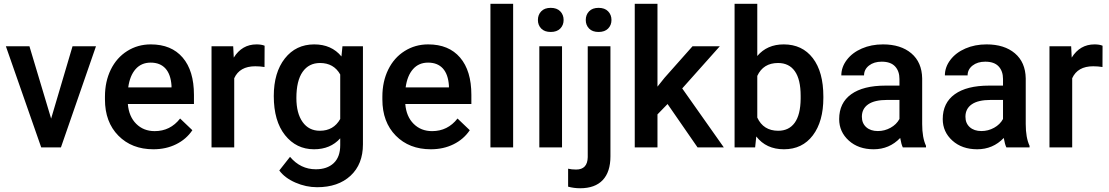

<svg xmlns="http://www.w3.org/2000/svg" viewBox="-20 -770 5793 1003"><path d="M247.1 -150.4 358.9 -528.3H481.4L298.3 0H195.3L10.7 -528.3H133.8Z M781.2 9.8Q668.5 9.8 598.4 -61.3Q528.3 -132.3 528.3 -250.5V-265.1Q528.3 -344.2 558.8 -406.5Q589.4 -468.8 644.5 -503.4Q699.7 -538.1 767.6 -538.1Q875.5 -538.1 934.3 -469.2Q993.2 -400.4 993.2 -274.4V-226.6H647.9Q653.3 -161.1 691.7 -123Q730 -85 788.1 -85Q869.6 -85 920.9 -150.9L984.9 -89.8Q953.1 -42.5 900.1 -16.4Q847.2 9.8 781.2 9.8ZM767.1 -442.9Q718.3 -442.9 688.2 -408.7Q658.2 -374.5 649.9 -313.5H876V-322.3Q872.1 -381.8 844.2 -412.4Q816.4 -442.9 767.1 -442.9Z M1361.8 -419.9Q1338.4 -423.8 1313.5 -423.8Q1231.9 -423.8 1203.6 -361.3V0H1085V-528.3H1198.2L1201.2 -469.2Q1244.1 -538.1 1320.3 -538.1Q1345.7 -538.1 1362.3 -531.2Z M1410.2 -268.1Q1410.2 -391.1 1468 -464.6Q1525.9 -538.1 1621.6 -538.1Q1711.9 -538.1 1763.7 -475.1L1769 -528.3H1876V-16.1Q1876 87.9 1811.3 147.9Q1746.6 208 1636.7 208Q1578.6 208 1523.2 183.8Q1467.8 159.7 1439 120.6L1495.1 49.3Q1549.8 114.3 1629.9 114.3Q1689 114.3 1723.1 82.3Q1757.3 50.3 1757.3 -11.7V-47.4Q1706.1 9.8 1620.6 9.8Q1527.8 9.8 1469 -64Q1410.2 -137.7 1410.2 -268.1ZM1528.3 -257.8Q1528.3 -178.2 1560.8 -132.6Q1593.3 -86.9 1650.9 -86.9Q1722.7 -86.9 1757.3 -148.4V-380.9Q1723.6 -440.9 1651.9 -440.9Q1593.3 -440.9 1560.8 -394.5Q1528.3 -348.1 1528.3 -257.8Z M2230.5 9.8Q2117.7 9.8 2047.6 -61.3Q1977.5 -132.3 1977.5 -250.5V-265.1Q1977.5 -344.2 2008.1 -406.5Q2038.6 -468.8 2093.8 -503.4Q2148.9 -538.1 2216.8 -538.1Q2324.7 -538.1 2383.5 -469.2Q2442.4 -400.4 2442.4 -274.4V-226.6H2097.2Q2102.5 -161.1 2140.9 -123Q2179.2 -85 2237.3 -85Q2318.8 -85 2370.1 -150.9L2434.1 -89.8Q2402.3 -42.5 2349.4 -16.4Q2296.4 9.8 2230.5 9.8ZM2216.3 -442.9Q2167.5 -442.9 2137.5 -408.7Q2107.4 -374.5 2099.1 -313.5H2325.2V-322.3Q2321.3 -381.8 2293.5 -412.4Q2265.6 -442.9 2216.3 -442.9Z M2660.6 0H2542V-750H2660.6Z M2916 0H2797.4V-528.3H2916ZM2790 -665.5Q2790 -692.9 2807.4 -710.9Q2824.7 -729 2856.9 -729Q2889.2 -729 2906.7 -710.9Q2924.3 -692.9 2924.3 -665.5Q2924.3 -638.7 2906.7 -620.8Q2889.2 -603 2856.9 -603Q2824.7 -603 2807.4 -620.8Q2790 -638.7 2790 -665.5Z M3168.9 -528.3V46.9Q3168.9 127.9 3128.7 170.7Q3088.4 213.4 3010.7 213.4Q2978 213.4 2947.8 205.1V111.3Q2966.3 115.7 2989.7 115.7Q3048.8 115.7 3050.3 51.3V-528.3ZM3040 -665.5Q3040 -692.9 3057.4 -710.9Q3074.7 -729 3106.9 -729Q3139.2 -729 3156.7 -710.9Q3174.3 -692.9 3174.3 -665.5Q3174.3 -638.7 3156.7 -620.8Q3139.2 -603 3106.9 -603Q3074.7 -603 3057.4 -620.8Q3040 -638.7 3040 -665.5Z M3467.3 -226.6 3414.6 -172.4V0H3295.9V-750H3414.6V-317.4L3451.7 -363.8L3597.7 -528.3H3740.2L3543.9 -308.1L3761.2 0H3624Z M4281.2 -258.8Q4281.2 -135.7 4226.3 -63Q4171.4 9.8 4075.2 9.8Q3982.4 9.8 3930.7 -57.1L3924.8 0H3817.4V-750H3936V-477.5Q3987.3 -538.1 4074.2 -538.1Q4170.9 -538.1 4226.1 -466.3Q4281.2 -394.5 4281.2 -265.6ZM4162.6 -269Q4162.6 -355 4132.3 -397.9Q4102.1 -440.9 4044.4 -440.9Q3967.3 -440.9 3936 -373.5V-155.8Q3967.8 -86.9 4045.4 -86.9Q4101.1 -86.9 4131.3 -128.4Q4161.6 -169.9 4162.6 -253.9Z M4696.3 0Q4688.5 -15.1 4682.6 -49.3Q4626 9.8 4543.9 9.8Q4464.4 9.8 4414.1 -35.6Q4363.8 -81.1 4363.8 -147.9Q4363.8 -232.4 4426.5 -277.6Q4489.3 -322.8 4606 -322.8H4678.7V-357.4Q4678.7 -398.4 4655.8 -423.1Q4632.8 -447.8 4585.9 -447.8Q4545.4 -447.8 4519.5 -427.5Q4493.7 -407.2 4493.7 -376H4375Q4375 -419.4 4403.8 -457.3Q4432.6 -495.1 4482.2 -516.6Q4531.7 -538.1 4592.8 -538.1Q4685.5 -538.1 4740.7 -491.5Q4795.9 -444.8 4797.4 -360.4V-122.1Q4797.4 -50.8 4817.4 -8.3V0ZM4565.9 -85.4Q4601.1 -85.4 4632.1 -102.5Q4663.1 -119.6 4678.7 -148.4V-248H4614.7Q4548.8 -248 4515.6 -225.1Q4482.4 -202.1 4482.4 -160.2Q4482.4 -126 4505.1 -105.7Q4527.8 -85.4 4565.9 -85.4Z M5237.3 0Q5229.5 -15.1 5223.6 -49.3Q5167 9.8 5085 9.8Q5005.4 9.8 4955.1 -35.6Q4904.8 -81.1 4904.8 -147.9Q4904.8 -232.4 4967.5 -277.6Q5030.3 -322.8 5147 -322.8H5219.7V-357.4Q5219.7 -398.4 5196.8 -423.1Q5173.8 -447.8 5127 -447.8Q5086.4 -447.8 5060.5 -427.5Q5034.7 -407.2 5034.7 -376H4916Q4916 -419.4 4944.8 -457.3Q4973.6 -495.1 5023.2 -516.6Q5072.8 -538.1 5133.8 -538.1Q5226.6 -538.1 5281.7 -491.5Q5336.9 -444.8 5338.4 -360.4V-122.1Q5338.4 -50.8 5358.4 -8.3V0ZM5106.9 -85.4Q5142.1 -85.4 5173.1 -102.5Q5204.1 -119.6 5219.7 -148.4V-248H5155.8Q5089.8 -248 5056.6 -225.1Q5023.4 -202.1 5023.4 -160.2Q5023.4 -126 5046.1 -105.7Q5068.8 -85.4 5106.9 -85.4Z M5739.3 -419.9Q5715.8 -423.8 5690.9 -423.8Q5609.4 -423.8 5581.1 -361.3V0H5462.4V-528.3H5575.7L5578.6 -469.2Q5621.6 -538.1 5697.8 -538.1Q5723.1 -538.1 5739.7 -531.2Z"/></svg>

Font: Roboto-o Medium
Style: Regular
Weight: 500
Designer: Google
Version: Version 2.134; 2016; ttfautohint (v1.6)